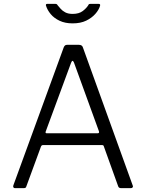

<svg xmlns="http://www.w3.org/2000/svg" viewBox="-20 -974 756 994"><path d="M57 0Q52 0 49.5 -4Q47 -8 49 -14L310 -729Q313 -736 317 -739Q321 -742 328 -742H388Q405 -742 409 -729L667 -14Q670 -9 667 -4.5Q664 0 658 0H607Q595 0 592 -9L518 -215Q517 -219 515 -221Q513 -223 507 -223H203Q195 -223 192 -215L116 -8Q115 -4 112 -2Q109 0 103 0H57ZM485 -284Q496 -284 492 -295L363 -650Q359 -659 355.5 -659Q352 -659 348 -649L217 -294Q213 -284 222 -284ZM490 -954Q501 -954 498 -944Q492 -923 473.5 -902Q455 -881 426 -867Q397 -853 356 -853Q317 -853 288.5 -866.5Q260 -880 242.5 -901Q225 -922 218 -945Q217 -947 218 -950.5Q219 -954 224 -954H265Q271 -954 273.5 -952.5Q276 -951 279 -946Q285 -939 294 -928.5Q303 -918 318 -910Q333 -902 356 -902Q389 -902 408.5 -917Q428 -932 437 -947Q439 -952 441.5 -953Q444 -954 448 -954Z"/></svg>

Font: Libre Franklin Light
Style: Regular
Weight: 300
Designer: Pablo Impallari, Rodrigo Fuenzalida, Nhung Nguyen
Foundry: Impallari Type
Version: Version 3.000